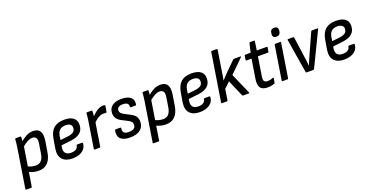

<svg xmlns="http://www.w3.org/2000/svg" viewBox="-32 -1497 4797 2490"><g transform="rotate(-20 2366.5 -251.5)"><path d="M256 11Q219 11 180 1Q141 -9 117 -25L126 -98Q151 -83 182.5 -74.5Q214 -66 243 -66Q291 -66 318.5 -95.5Q346 -125 356 -185L377 -316Q386 -370 371 -395Q356 -420 319 -420Q287 -420 249.5 -400Q212 -380 162 -336L169 -408Q221 -454 265 -476.5Q309 -499 358 -499Q425 -499 452 -456Q479 -413 466 -325L442 -177Q427 -84 380 -36.5Q333 11 256 11ZM18 185Q8 185 9 175L96 -373Q100 -401 103 -428.5Q106 -456 107 -478Q107 -488 118 -488H179Q189 -488 190 -479Q189 -466 188 -442.5Q187 -419 185 -406L183 -364L97 175Q95 185 87 185Z M722 11Q629 11 584 -39Q539 -89 553 -182L575 -314Q591 -409 642.5 -454Q694 -499 787 -499Q870 -499 912.5 -466.5Q955 -434 955 -374Q955 -302 910 -263Q865 -224 781 -214L643 -198L638 -169Q632 -116 655 -90.5Q678 -65 729 -65Q771 -65 797.5 -81.5Q824 -98 827 -128Q828 -139 838 -139H905Q915 -139 915 -129Q912 -64 859.5 -26.5Q807 11 722 11ZM655 -267 768 -280Q819 -288 842 -307.5Q865 -327 865 -365Q865 -393 843 -409Q821 -425 780 -425Q728 -425 699.5 -398.5Q671 -372 662 -318Z M1030 0Q1019 0 1021 -10L1078 -369Q1083 -398 1086 -425.5Q1089 -453 1090 -478Q1090 -488 1101 -488H1162Q1172 -488 1172 -480Q1172 -460 1170.5 -436Q1169 -412 1165 -392L1163 -349L1109 -10Q1107 0 1099 0ZM1147 -313 1156 -396Q1180 -423 1208 -447Q1236 -471 1265.5 -485Q1295 -499 1322 -499Q1339 -499 1348 -496Q1352 -495 1353.5 -492.5Q1355 -490 1354 -485Q1352 -465 1348 -444.5Q1344 -424 1339 -404Q1336 -393 1327 -396Q1320 -398 1312.5 -398.5Q1305 -399 1294 -399Q1269 -399 1244 -388.5Q1219 -378 1194.5 -358.5Q1170 -339 1147 -313Z M1516 11Q1428 11 1388 -27Q1348 -65 1362 -142Q1364 -153 1374 -153H1440Q1448 -153 1447 -142Q1441 -99 1460 -80.5Q1479 -62 1525 -62Q1619 -62 1619 -130Q1619 -152 1608.5 -166.5Q1598 -181 1572 -196L1477 -245Q1439 -266 1420.5 -294.5Q1402 -323 1402 -361Q1402 -428 1448 -463.5Q1494 -499 1578 -499Q1660 -499 1702 -465.5Q1744 -432 1733 -364Q1733 -355 1723 -355H1656Q1647 -355 1648 -364Q1656 -427 1572 -427Q1491 -427 1491 -370Q1491 -350 1502 -336Q1513 -322 1540 -307L1631 -259Q1672 -237 1690.5 -209Q1709 -181 1709 -140Q1709 -69 1659 -29Q1609 11 1516 11Z M2013 11Q1976 11 1937 1Q1898 -9 1874 -25L1883 -98Q1908 -83 1939.5 -74.5Q1971 -66 2000 -66Q2048 -66 2075.5 -95.5Q2103 -125 2113 -185L2134 -316Q2143 -370 2128 -395Q2113 -420 2076 -420Q2044 -420 2006.5 -400Q1969 -380 1919 -336L1926 -408Q1978 -454 2022 -476.5Q2066 -499 2115 -499Q2182 -499 2209 -456Q2236 -413 2223 -325L2199 -177Q2184 -84 2137 -36.5Q2090 11 2013 11ZM1775 185Q1765 185 1766 175L1853 -373Q1857 -401 1860 -428.5Q1863 -456 1864 -478Q1864 -488 1875 -488H1936Q1946 -488 1947 -479Q1946 -466 1945 -442.5Q1944 -419 1942 -406L1940 -364L1854 175Q1852 185 1844 185Z M2479 11Q2386 11 2341 -39Q2296 -89 2310 -182L2332 -314Q2348 -409 2399.5 -454Q2451 -499 2544 -499Q2627 -499 2669.5 -466.5Q2712 -434 2712 -374Q2712 -302 2667 -263Q2622 -224 2538 -214L2400 -198L2395 -169Q2389 -116 2412 -90.5Q2435 -65 2486 -65Q2528 -65 2554.5 -81.5Q2581 -98 2584 -128Q2585 -139 2595 -139H2662Q2672 -139 2672 -129Q2669 -64 2616.5 -26.5Q2564 11 2479 11ZM2412 -267 2525 -280Q2576 -288 2599 -307.5Q2622 -327 2622 -365Q2622 -393 2600 -409Q2578 -425 2537 -425Q2485 -425 2456.5 -398.5Q2428 -372 2419 -318Z M2787 0Q2777 0 2778 -11L2883 -673Q2885 -683 2894 -683H2962Q2973 -683 2971 -673L2927 -395Q2922 -364 2917 -333Q2912 -302 2906 -270H2907Q2927 -291 2946.5 -312.5Q2966 -334 2986 -354L3116 -482Q3123 -488 3130 -488H3218Q3223 -488 3224 -485Q3225 -482 3221 -477L3038 -297L3163 -12Q3165 -6 3162.5 -3Q3160 0 3154 0H3078Q3070 0 3066 -8L2968 -235L2889 -160L2866 -11Q2864 0 2856 0Z M3416 11Q3341 11 3315 -29Q3289 -69 3302 -149L3344 -412H3274Q3264 -412 3265 -421L3274 -479Q3277 -488 3286 -488H3359L3388 -610Q3392 -620 3400 -620H3455Q3465 -620 3462 -610L3444 -488H3581Q3593 -488 3590 -479L3580 -421Q3579 -412 3570 -412H3432L3391 -152Q3383 -105 3395.5 -86Q3408 -67 3444 -67Q3463 -67 3482.5 -71.5Q3502 -76 3517 -83Q3522 -85 3525 -82.5Q3528 -80 3528 -75L3518 -17Q3517 -9 3508 -5Q3489 2 3466 6.5Q3443 11 3416 11Z M3623 0Q3612 0 3614 -11L3688 -479Q3690 -488 3699 -488H3767Q3778 -488 3776 -479L3702 -11Q3699 0 3691 0ZM3746 -569Q3718 -569 3706 -583Q3694 -597 3696 -623L3698 -634Q3700 -661 3714.5 -674.5Q3729 -688 3756 -688Q3784 -688 3796.5 -673.5Q3809 -659 3807 -634L3805 -623Q3802 -597 3788 -583Q3774 -569 3746 -569Z M3955 0Q3946 0 3944 -9L3867 -478Q3865 -488 3876 -488H3947Q3957 -488 3957 -480L3997 -194Q4001 -164 4005 -134.5Q4009 -105 4011 -75H4013Q4025 -105 4038 -134.5Q4051 -164 4064 -194L4193 -480Q4195 -484 4198 -486Q4201 -488 4205 -488H4281Q4286 -488 4288 -485.5Q4290 -483 4287 -478L4060 -9Q4056 0 4047 0Z M4472 11Q4379 11 4334 -39Q4289 -89 4303 -182L4325 -314Q4341 -409 4392.5 -454Q4444 -499 4537 -499Q4620 -499 4662.5 -466.5Q4705 -434 4705 -374Q4705 -302 4660 -263Q4615 -224 4531 -214L4393 -198L4388 -169Q4382 -116 4405 -90.5Q4428 -65 4479 -65Q4521 -65 4547.5 -81.5Q4574 -98 4577 -128Q4578 -139 4588 -139H4655Q4665 -139 4665 -129Q4662 -64 4609.5 -26.5Q4557 11 4472 11ZM4405 -267 4518 -280Q4569 -288 4592 -307.5Q4615 -327 4615 -365Q4615 -393 4593 -409Q4571 -425 4530 -425Q4478 -425 4449.5 -398.5Q4421 -372 4412 -318Z"/></g></svg>

Font: Sofia Sans Semi Condensed Medium
Style: Italic
Weight: 500
Italic angle: -9°
Version: Version 4.100